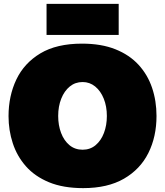

<svg xmlns="http://www.w3.org/2000/svg" viewBox="-20 -954 851 990"><path d="M409 16Q306 16 232.8 -14.2Q159.5 -44.5 113.5 -96.8Q67.5 -149 45.8 -215.8Q24 -282.5 24 -355Q24 -459 64.2 -543.8Q104.5 -628.5 188.2 -678.8Q272 -729 403 -729Q502.5 -729 575 -700Q647.5 -671 694.5 -619.8Q741.5 -568.5 764.2 -501Q787 -433.5 787 -356Q787 -249 745 -165Q703 -81 619 -32.5Q535 16 409 16ZM406 -182Q445 -182 473 -205.5Q501 -229 516 -268.5Q531 -308 531 -356Q531 -405.5 515 -445.2Q499 -485 470.8 -508Q442.5 -531 406 -531Q368 -531 339.8 -508Q311.5 -485 295.8 -445.2Q280 -405.5 280 -356Q280 -308 295 -268.5Q310 -229 338.2 -205.5Q366.5 -182 406 -182ZM220 -774V-934H592V-774Z"/></svg>

Font: Commissioner Black
Style: Regular
Weight: 900
Designer: Kostas Bartsokas
Foundry: Kostas Bartsokas
Version: Version 1.000; ttfautohint (v1.8.3)